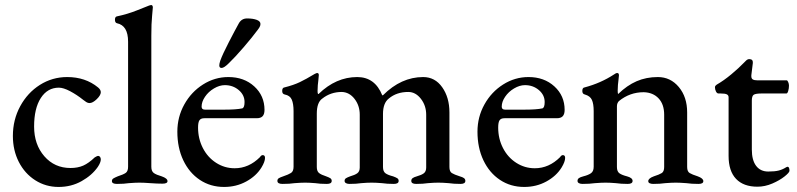

<svg xmlns="http://www.w3.org/2000/svg" viewBox="-20 -725 3153 760"><path d="M31 -187Q31 -251 60 -304.5Q89 -358 138 -389Q187 -420 246 -420Q318 -420 368 -379Q379 -370 379 -360Q379 -348 363 -332.5Q347 -317 334 -317Q328 -317 321.5 -321Q315 -325 309 -330Q284 -350 257.5 -364Q231 -378 213 -378Q168 -378 141.5 -337Q115 -296 115 -224Q115 -153 155.5 -106.5Q196 -60 259 -60Q288 -60 309.5 -69.5Q331 -79 355 -102Q365 -108 368 -108Q373 -108 376 -104Q379 -100 379 -94Q379 -82 367 -64Q344 -31 303 -8Q262 15 212 15Q161 15 119.5 -11.5Q78 -38 54.5 -84Q31 -130 31 -187Z M423 -8Q423 -15 428.5 -18.5Q434 -22 446 -27Q468 -34 477.5 -40.5Q487 -47 487 -65V-560Q487 -624 443 -633Q435 -635 435 -647Q435 -658 442 -660Q485 -669 523.5 -684.5Q562 -700 570 -703Q576 -705 579 -705Q582 -705 583.5 -702Q585 -699 585 -696Q585 -690 582 -661.5Q579 -633 579 -584V-65Q579 -47 589 -40Q599 -33 620 -27Q643 -19 643 -8Q643 2 623 2Q603 2 575 0Q549 -2 532 -2Q516 -2 490 0Q471 3 443 3Q423 3 423 -8Z M682 -204Q682 -262 709.5 -311.5Q737 -361 783.5 -390.5Q830 -420 884 -420Q946 -420 986.5 -383Q1027 -346 1027 -290Q1027 -273 1019.5 -265Q1012 -257 996 -257H789Q775 -257 769.5 -249Q764 -241 764 -220Q764 -176 783 -139Q802 -102 835.5 -80.5Q869 -59 909 -59Q965 -59 1009 -103Q1014 -111 1020 -111Q1029 -111 1029 -100Q1029 -85 1015 -62Q994 -28 954.5 -6.5Q915 15 867 15Q813 15 771 -13Q729 -41 705.5 -90.5Q682 -140 682 -204ZM870 -291Q915 -291 939 -296Q948 -299 948 -321Q948 -349 925 -368.5Q902 -388 870 -388Q849 -388 827 -375Q805 -362 791.5 -342Q778 -322 778 -303Q778 -291 791 -291ZM848 -466Q848 -473 852 -485Q861 -510 885.5 -557.5Q910 -605 925 -632Q936 -652 958 -652Q981 -652 996 -646.5Q1011 -641 1011 -630Q1011 -623 1006.5 -616Q1002 -609 1001 -608Q979 -578 944.5 -538Q910 -498 886 -475Q867 -456 857 -456Q848 -456 848 -466Z M1078 -9Q1078 -16 1083.5 -19.5Q1089 -23 1101 -27Q1122 -34 1132 -40.5Q1142 -47 1142 -65V-285Q1142 -314 1135 -330.5Q1128 -347 1107 -351Q1097 -353 1097 -365Q1097 -378 1106 -379Q1142 -388 1167 -400Q1192 -412 1225 -432Q1233 -436 1235 -436Q1242 -436 1242 -428L1240 -406Q1239 -399 1238 -388Q1237 -377 1237 -365Q1237 -355 1239 -353H1241Q1310 -420 1394 -420Q1464 -420 1493 -348H1496Q1568 -420 1655 -420Q1702 -420 1730.5 -379.5Q1759 -339 1759 -280V-64Q1759 -46 1768.5 -40Q1778 -34 1800 -27Q1811 -24 1816.5 -20Q1822 -16 1822 -9Q1822 3 1803 3Q1776 3 1756 0Q1732 -2 1715 -2Q1698 -2 1674 0Q1655 3 1627 3Q1608 3 1608 -9Q1608 -16 1613.5 -20Q1619 -24 1630 -27Q1648 -32 1657.5 -39Q1667 -46 1667 -62V-271Q1667 -307 1646 -334Q1625 -361 1596 -361Q1550 -361 1519 -335Q1496 -317 1496 -274V-64Q1496 -46 1506 -39Q1516 -32 1536 -27Q1547 -23 1552.5 -19.5Q1558 -16 1558 -9Q1558 3 1539 3Q1512 3 1492 0Q1468 -2 1451 -2Q1434 -2 1410 0Q1391 3 1363 3Q1355 3 1349.5 0Q1344 -3 1344 -9Q1344 -16 1349.5 -19.5Q1355 -23 1366 -27Q1384 -32 1394 -39Q1404 -46 1404 -62V-271Q1404 -307 1383.5 -333.5Q1363 -360 1333 -361Q1289 -361 1256 -335Q1234 -320 1234 -275V-64Q1234 -47 1243 -40Q1252 -33 1271 -27Q1282 -23 1287.5 -19.5Q1293 -16 1293 -9Q1293 3 1274 3Q1246 3 1228 0Q1204 -2 1188 -2Q1172 -2 1146 0Q1127 3 1098 3Q1078 3 1078 -9Z M1870 -204Q1870 -262 1897.5 -311.5Q1925 -361 1971.5 -390.5Q2018 -420 2072 -420Q2134 -420 2174.5 -383Q2215 -346 2215 -290Q2215 -273 2207.5 -265Q2200 -257 2184 -257H1977Q1963 -257 1957.5 -249Q1952 -241 1952 -220Q1952 -176 1971 -139Q1990 -102 2023.5 -80.5Q2057 -59 2097 -59Q2153 -59 2197 -103Q2202 -111 2208 -111Q2217 -111 2217 -100Q2217 -85 2203 -62Q2182 -28 2142.5 -6.5Q2103 15 2055 15Q2001 15 1959 -13Q1917 -41 1893.5 -90.5Q1870 -140 1870 -204ZM2058 -291Q2103 -291 2127 -296Q2136 -299 2136 -321Q2136 -349 2113 -368.5Q2090 -388 2058 -388Q2037 -388 2015 -375Q1993 -362 1979.5 -342Q1966 -322 1966 -303Q1966 -291 1979 -291Z M2266 -9Q2266 -16 2271.5 -20Q2277 -24 2289 -27Q2309 -32 2319.5 -39.5Q2330 -47 2330 -65V-285Q2330 -314 2323 -329.5Q2316 -345 2295 -351Q2285 -353 2285 -365Q2285 -378 2294 -379Q2358 -396 2410 -430Q2418 -436 2423 -436Q2430 -436 2430 -427L2428 -407Q2427 -400 2426 -389Q2425 -378 2425 -366Q2425 -355 2427 -353Q2462 -387 2500 -403.5Q2538 -420 2584 -420Q2634 -420 2667 -380.5Q2700 -341 2700 -280V-64Q2700 -46 2710 -40Q2720 -34 2742 -27Q2764 -19 2764 -8Q2764 3 2745 3Q2717 3 2697 0Q2671 -2 2655 -2Q2639 -2 2613 0Q2594 3 2565 3Q2558 3 2552 0.5Q2546 -2 2546 -8Q2546 -19 2568 -27Q2590 -34 2599.5 -40Q2609 -46 2609 -64V-271Q2609 -312 2587 -335.5Q2565 -359 2528 -360Q2473 -360 2430 -325Q2422 -317 2422 -304V-64Q2422 -46 2432 -39Q2442 -32 2462 -27Q2484 -21 2484 -9Q2484 3 2465 3Q2438 3 2418 0Q2394 -2 2377 -2Q2361 -2 2335 0Q2314 3 2286 3Q2277 3 2271.5 0Q2266 -3 2266 -9Z M2864 -108V-340Q2864 -348 2857 -351.5Q2850 -355 2832 -355H2824Q2818 -355 2814 -363Q2810 -371 2810 -380Q2810 -383 2812.5 -386Q2815 -389 2817 -390Q2845 -406 2875 -431Q2905 -456 2926 -478Q2927 -479 2933 -485Q2939 -491 2946 -491Q2961 -491 2960 -476L2954 -427V-423Q2954 -414 2960 -410.5Q2966 -407 2978 -407H3094Q3097 -407 3100 -400Q3103 -393 3103 -386Q3103 -375 3100 -365Q3097 -355 3093 -355H2996Q2971 -355 2963.5 -350Q2956 -345 2956 -327V-133Q2956 -91 2973 -68.5Q2990 -46 3021 -46Q3047 -46 3062.5 -50Q3078 -54 3092 -63L3097 -65Q3105 -65 3105 -49Q3105 -42 3085.5 -26.5Q3066 -11 3037 1.5Q3008 14 2978 14Q2923 14 2893.5 -17Q2864 -48 2864 -108Z"/></svg>

Font: EB Garamond Medium
Style: Regular
Weight: 500
Designer: Georg Duffner and Octavio Pardo
Foundry: Georg Duffner
Version: Version 1.000